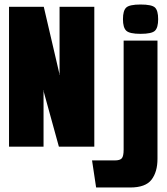

<svg xmlns="http://www.w3.org/2000/svg" viewBox="-20 -650 742 851"><path d="M20 0V-620H174L243 -324V-318H244V-620H398V0H241L174 -243V-250H173V0ZM603 -500Q554 -500 539.5 -514Q525 -528 525 -565Q525 -603 539.5 -616.5Q554 -630 603 -630Q653 -630 667 -616.5Q681 -603 681 -565Q681 -528 667 -514Q653 -500 603 -500ZM406 181 388 61H489Q512 61 520 51.5Q528 42 528 13V-470H678V54Q678 112 651.5 146.5Q625 181 557 181Z"/></svg>

Font: Smooch Sans Black
Style: Regular
Weight: 900
Designer: Robert E. Leuschke
Foundry: Robert E. Leuschke
Version: Version 1.010; ttfautohint (v1.8.3)